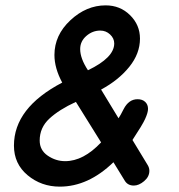

<svg xmlns="http://www.w3.org/2000/svg" viewBox="-20 -690 666 716"><path d="M203 6Q134 6 83 -36.5Q32 -79 32 -147Q32 -288 212 -382Q183 -436 183 -485Q183 -559 242.5 -614.5Q302 -670 374 -670Q428 -670 465 -633.5Q502 -597 502 -546Q502 -490 462 -440.5Q422 -391 357 -356L422 -249Q429 -259 441 -283Q460 -320 493 -320Q511 -320 521.5 -310Q532 -300 532 -284Q532 -270 521 -246Q511 -224 474 -168L531 -74Q537 -64 537 -53Q537 -31 517.5 -14.5Q498 2 479 2Q457 2 446 -15L403 -85Q309 6 203 6ZM308 -428Q406 -475 406 -528Q406 -547 390.5 -561.5Q375 -576 354 -576Q325 -576 302 -556Q279 -536 279 -507Q279 -472 308 -428ZM223 -89Q291 -89 357 -159L263 -310Q200 -281 164 -247.5Q128 -214 128 -166Q128 -130 158 -109.5Q188 -89 223 -89Z"/></svg>

Font: Comic Neue
Style: Bold Italic
Weight: 700
Italic angle: -12°
Designer: Craig Rozynski
Foundry: Craig Rozynski
Version: Version 2.003